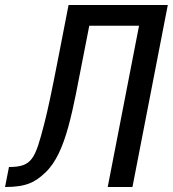

<svg xmlns="http://www.w3.org/2000/svg" viewBox="-72 -749 694 769"><path d="M-51.8 0C33.7 0 68.8 -19 110.4 -58.6C193.8 -138.2 219.2 -308.6 261.7 -523.9L285.6 -646H484.9L359.4 0H458.5L600.1 -729H202.6L162.1 -521C135.3 -382.8 119.6 -308.6 105 -252.4C68.8 -112.3 56.6 -80.1 -36.1 -80.1Z"/></svg>

Font: Hack
Style: Oblique
Weight: 400
Italic angle: -12°
Monospace: yes
Designer: Christopher Simpkins
Foundry: Christopher Simpkins
Version: Version 2.010